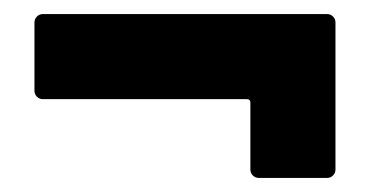

<svg xmlns="http://www.w3.org/2000/svg" viewBox="-20 -381 526 273"><path d="M41 -361H445Q450 -361 453.5 -357.5Q457 -354 457 -349V-140Q457 -135 453.5 -131.5Q450 -128 445 -128H348Q343 -128 339.5 -131.5Q336 -135 336 -140V-235Q336 -240 331 -240H41Q36 -240 32.5 -243.5Q29 -247 29 -252V-349Q29 -354 32.5 -357.5Q36 -361 41 -361Z"/></svg>

Font: Amber EN
Style: Bold
Weight: 700
Designer: Jeremy Tribby
Foundry: Tribby Type
Version: Version 1.408 November 24, 2021